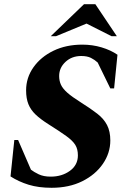

<svg xmlns="http://www.w3.org/2000/svg" viewBox="-20 -882 613 912"><path d="M225 10Q163 10 116 -4.5Q69 -19 30 -44L48 -217H66L127 -76Q141 -65 164 -54Q187 -43 221 -43Q274 -43 312 -70.5Q350 -98 350 -144Q350 -174 337.5 -194Q325 -214 294.5 -236Q264 -258 210 -292Q172 -316 149 -338Q126 -360 115 -387Q104 -414 104 -453Q104 -513 139 -562.5Q174 -612 234 -641Q294 -670 371 -670Q419 -670 462.5 -657Q506 -644 538 -622L522 -462H504L444 -585Q430 -598 412 -607Q394 -616 366 -616Q321 -616 291 -588Q261 -560 261 -521Q261 -498 269.5 -479.5Q278 -461 300 -441.5Q322 -422 365 -395Q411 -366 442 -342Q473 -318 488.5 -288Q504 -258 504 -215Q504 -155 468.5 -103.5Q433 -52 370.5 -21Q308 10 225 10ZM221 -710 379 -862H433L535 -710H510L391 -770L246 -710Z"/></svg>

Font: Spectral ExtraBold
Style: Italic
Weight: 800
Italic angle: -10°
Designer: Jean-Baptiste Levee
Foundry: Production Type
Version: Version 2.001